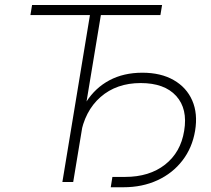

<svg xmlns="http://www.w3.org/2000/svg" viewBox="-20 -748 869 789"><path d="M105 -686 111.8 -727.5H646L639.2 -686H394.5L280.8 0H236.3L349.6 -686ZM435.1 21.5 441.9 -21H494.1Q593.8 -21 658.2 -71.5Q722.7 -122.1 736.8 -210.4Q752 -300.8 703.9 -353.8Q655.8 -406.7 558.1 -406.7Q459 -406.7 393.3 -349.4Q327.6 -292 310.5 -189.9H283.7Q297.4 -271.5 334.5 -329.3Q371.6 -387.2 429.9 -418.2Q488.3 -449.2 564.9 -449.2Q641.1 -449.2 693.8 -418.9Q746.6 -388.7 770 -335Q793.5 -281.2 781.7 -210.4Q770 -140.6 729.7 -88.4Q689.5 -36.1 627.2 -7.3Q564.9 21.5 487.3 21.5Z"/></svg>

Font: Inter 28pt ExtraLight
Style: Italic
Weight: 250
Italic angle: -9.3988°
Designer: Rasmus Andersson
Foundry: rsms
Version: Version 4.001;git-66647c0bb